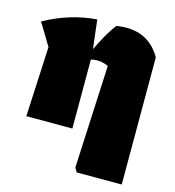

<svg xmlns="http://www.w3.org/2000/svg" viewBox="-105 -598 797 874"><g transform="rotate(15 294.0 -160.5)"><path d="M48 0 64 -330 1 -434Q121 -500 246 -509L262 -373Q277 -405 296.5 -440Q316 -475 338 -503Q350 -505 361.5 -506Q373 -507 384 -507Q493 -507 548 -411V188H336L324 168L347 -317Q320 -329 294 -329Q280 -329 265 -325V0Z"/></g></svg>

Font: Piazzolla Black
Style: Regular
Weight: 900
Designer: Juan Pablo del Peral
Foundry: Huerta Tipografica
Version: Version 1.330